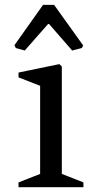

<svg xmlns="http://www.w3.org/2000/svg" viewBox="-20 -779 397 799"><path d="M327.1 -20V0H57.1V-20L147 -55.2V-421.9L57.1 -457V-477.1L227.1 -512.2L237.3 -502V-55.2ZM205.1 -758.8 326.2 -589.8 320.3 -579.1 280.3 -568.8 184.1 -679.2H180.2L83 -568.8L45.9 -579.1L40 -590.8L159.2 -758.8Z"/></svg>

Font: Amethysta
Style: Regular
Weight: 400
Designer: Konstantin Vinogradov, Alexei Vanyashin
Foundry: Cyreal (www.cyreal.org)
Version: Version 1.003